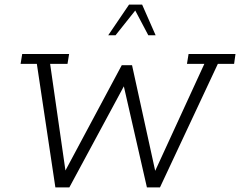

<svg xmlns="http://www.w3.org/2000/svg" viewBox="-20 -819 1049 839"><path d="M222 0 141 -540H70L77 -583H282L275 -540H199L270 -46H251L512 -534H557L664 -46H646L873 -540H797L804 -583H1009L1003 -540H932L679 0H622L517 -460H531L283 0ZM453 -665 544 -799H601L660 -665H628L571 -773L485 -665Z"/></svg>

Font: Rokkitt SemiBold Light
Style: Italic
Weight: 300
Italic angle: -9°
Version: Version 3.103